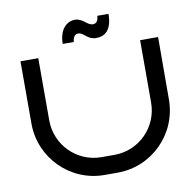

<svg xmlns="http://www.w3.org/2000/svg" viewBox="-92 -968 1079 1062"><g transform="rotate(-10 447.0 -437.0)"><path d="M833 -700H733V-350C733 -212 622 -100 484 -100H410C273 -100 161 -212 161 -350V-700H61V-350C61 -157 217 0 410 0H484C677 0 833 -156 833 -350L834 -700ZM586 -874H523C523 -864 520 -832 492 -832C459 -832 442 -874 397 -874C350 -874 308 -834 308 -754H370C371 -763 374 -796 402 -796C433 -796 446 -754 497 -754C546 -754 586 -784 586 -874Z"/></g></svg>

Font: Bruno Ace
Style: Regular
Weight: 400
Designer: Astigmatic (AOETI)
Foundry: Astigmatic (AOETI)
Version: Version 1.000